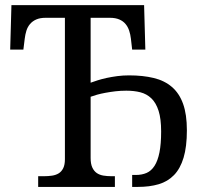

<svg xmlns="http://www.w3.org/2000/svg" viewBox="-20 -734 804 754"><path d="M713.9 -222.2Q713.9 -157.7 700.9 -114.7Q688 -71.8 663.3 -46.4Q638.7 -21 603 -10.5Q567.4 0 522 0H499V-46.9H513.2Q537.1 -46.9 555.7 -54.9Q574.2 -63 586.9 -82.8Q599.6 -102.5 606.2 -135.5Q612.8 -168.5 612.8 -217.8Q612.8 -267.6 602.8 -298.8Q592.8 -330.1 574.5 -347.7Q556.2 -365.2 531.2 -371.6Q506.3 -377.9 476.1 -377.9Q454.1 -377.9 433.3 -375.5Q412.6 -373 394.3 -369.6Q376 -366.2 361.1 -362.1Q346.2 -357.9 335.9 -354V-113.8Q335.9 -90.3 342.5 -76.2Q349.1 -62 360.1 -54.4Q371.1 -46.9 386.2 -44.4Q401.4 -42 418 -42H431.2V0H129.9V-42H152.8Q169.4 -42 184.3 -44.2Q199.2 -46.4 210.4 -53.2Q221.7 -60.1 228.3 -73.5Q234.9 -86.9 234.9 -108.9V-664.1H159.2Q137.2 -664.1 122.3 -657.5Q107.4 -650.9 97.9 -639.6Q88.4 -628.4 83.7 -613.5Q79.1 -598.6 77.1 -582L71.8 -539.1H20L24.9 -713.9H545.9L550.8 -539.1H499L494.1 -582Q492.2 -598.6 487.3 -613.5Q482.4 -628.4 473.1 -639.6Q463.9 -650.9 448.7 -657.5Q433.6 -664.1 411.1 -664.1H335.9V-409.2Q347.7 -413.6 363.8 -418.7Q379.9 -423.8 399.2 -428Q418.5 -432.1 440.7 -435.1Q462.9 -438 486.8 -438Q541.5 -438 583.7 -427.7Q626 -417.5 655 -392.6Q684.1 -367.7 699 -326.2Q713.9 -284.7 713.9 -222.2Z"/></svg>

Font: Noto Serif
Style: Regular
Weight: 400
Designer: Monotype Design team
Foundry: Monotype Imaging Inc.
Version: Version 1.02